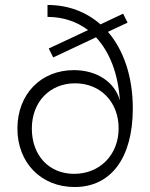

<svg xmlns="http://www.w3.org/2000/svg" viewBox="-20 -736 604 772"><path d="M280 16C427 16 514 -102 514 -300C514 -428 477 -535 414 -608L493 -645L475 -681L384 -638C327 -688 255 -716 171 -716V-668C234 -668 289 -649 334 -615L176 -541L194 -505L366 -586C421 -527 455 -440 462 -332C442 -405 371 -454 277 -454C144 -454 50 -357 50 -219C50 -82 145 16 280 16ZM278 -37C177 -37 108 -111 108 -219C108 -326 180 -401 282 -401C384 -401 457 -326 457 -220C457 -114 382 -37 278 -37Z"/></svg>

Font: Uncut Sans Light
Style: Regular
Weight: 300
Designer: Kasper Nordkvist
Foundry: UNCUT.wtf
Version: Version 1.304;Glyphs 3.2 (3246)